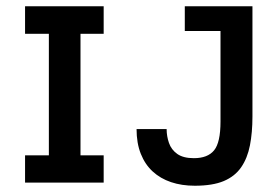

<svg xmlns="http://www.w3.org/2000/svg" viewBox="-20 -583 888 613"><path d="M136 -18V-545H237V-18ZM60 0V-87H311V0ZM60 -475V-563H311V-475ZM602 10Q560 10 526 -1.5Q492 -13 467.5 -35.5Q443 -58 429.5 -92Q416 -126 416 -171H512Q512 -148 519.5 -126.5Q527 -105 546 -91.5Q565 -78 599 -78Q643 -78 663.5 -103Q684 -128 684 -195V-545H786V-211Q786 -160 778 -119Q770 -78 750 -49Q730 -20 694.5 -5Q659 10 602 10ZM570 -484V-563H786V-484Z"/></svg>

Font: Darker Grotesque Light
Style: Bold
Weight: 700
Version: Version 1.000;gftools[0.9.28]